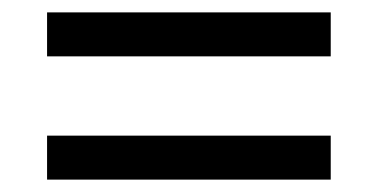

<svg xmlns="http://www.w3.org/2000/svg" viewBox="-20 -507 612 310"><path d="M56 -416V-487H514V-416ZM56 -217V-288H514V-217Z"/></svg>

Font: Noto Sans Old Sogdian
Style: Regular
Weight: 400
Designer: Monotype Design Team
Foundry: Monotype Imaging Inc.
Version: Version 2.002; ttfautohint (v1.8.4.7-5d5b)